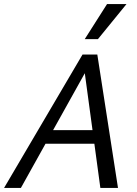

<svg xmlns="http://www.w3.org/2000/svg" viewBox="-25 -927 678 947"><path d="M470 0 387 -612H419L78 0H-5L382 -658H455L557 0ZM153 -218 190 -285H464L483 -218ZM393 -734 503 -907H599L458 -734Z"/></svg>

Font: Ysabeau Office Medium
Style: Italic
Weight: 500
Italic angle: -12°
Designer: Christian Thalmann (Catharsis Fonts)
Version: Version 2.001;gftools[0.9.30]; featfreeze: tnum,lnum,ss02